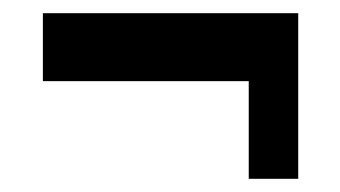

<svg xmlns="http://www.w3.org/2000/svg" viewBox="-20 -487 515 291"><path d="M357 -216V-364H45V-467H432V-216Z"/></svg>

Font: Oswald SemiBold
Style: Regular
Weight: 600
Designer: Vernon Adams
Foundry: Vernon Adams
Version: Version 4.100; ttfautohint (v1.8.1.43-b0c9)